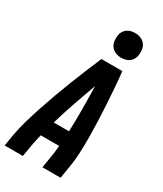

<svg xmlns="http://www.w3.org/2000/svg" viewBox="-236 -1057 973 1145"><g transform="rotate(30 250.0 -485.0)"><path d="M1 0 13 -74Q23 -130 39 -185.5Q55 -241 73.5 -296.5Q92 -352 112 -407Q132 -462 153.5 -517Q175 -572 197.5 -626.5Q220 -681 243 -735H387Q393 -681 397 -626.5Q401 -572 404.5 -517Q408 -462 410 -407Q412 -352 412.5 -296.5Q413 -241 410.5 -185Q408 -129 398 -74L386 0H261L273 -74Q277 -95 279.5 -116.5Q282 -138 284 -160H157Q152 -138 147 -116.5Q142 -95 139 -74L126 0ZM186 -265H291Q294 -343 293.5 -421.5Q293 -500 291 -577Q263 -500 236 -422Q209 -344 186 -265ZM340 -800Q320 -800 301.5 -807.5Q283 -815 271.5 -830Q260 -845 257 -865Q254 -885 257 -906Q259 -920 266.5 -933Q274 -946 286 -954.5Q298 -963 312 -966.5Q326 -970 340 -970Q361 -970 379.5 -962.5Q398 -955 409.5 -940Q421 -925 424 -905Q427 -885 424 -864Q421 -850 414 -837Q407 -824 395 -815.5Q383 -807 368.5 -803.5Q354 -800 340 -800Z"/></g></svg>

Font: Iosevka Curly XBdObl
Style: Regular
Weight: 800
Italic angle: -9°
Monospace: yes
Designer: Belleve Invis
Foundry: Belleve Invis
Version: Version 11.1.0; ttfautohint (v1.8.3)